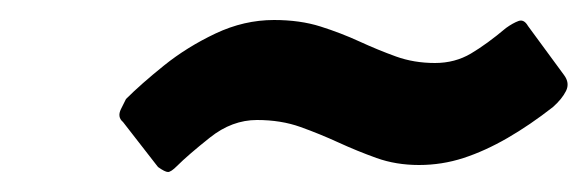

<svg xmlns="http://www.w3.org/2000/svg" viewBox="-20 -677 588 192"><path d="M533 -570Q510 -552 487.5 -539Q465 -526 443.5 -519Q422 -512 399 -512Q376 -512 356.5 -519Q337 -526 318.5 -534.5Q300 -543 280.5 -550Q261 -557 237 -557Q212 -557 190 -539.5Q168 -522 157 -511Q151 -505 148 -505Q145 -505 138 -510L103 -555Q97 -560 101 -568Q105 -576 106 -578Q121 -593 144 -611.5Q167 -630 195.5 -643.5Q224 -657 254 -657Q280 -657 300.5 -650.5Q321 -644 339.5 -635.5Q358 -627 376 -620.5Q394 -614 415 -614Q435 -614 451 -623.5Q467 -633 486 -649Q493 -654 498.5 -656Q504 -658 508 -651L544 -602Q550 -594 546 -586Q542 -578 533 -570Z"/></svg>

Font: Glory ExtraBold
Style: Italic
Weight: 800
Italic angle: -12°
Version: Version 1.011